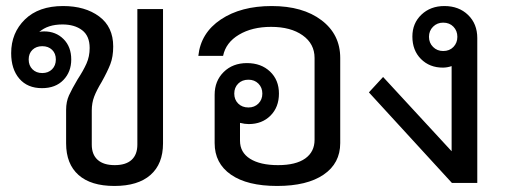

<svg xmlns="http://www.w3.org/2000/svg" viewBox="-20 -606 1675 636"><path d="M520 -576V-131Q520 -63 478.5 -26.5Q437 10 359 10Q281 10 240 -26.5Q199 -63 199 -131V-242Q199 -269 208.5 -290Q218 -311 237 -343Q256 -372 266.5 -395.5Q277 -419 277 -447Q277 -487 252 -506Q227 -525 187 -525Q138 -525 110 -500Q115 -502 126 -502Q165 -502 190.5 -476.5Q216 -451 216 -409Q216 -368 190 -341Q164 -314 119 -314Q71 -314 44 -345.5Q17 -377 17 -430Q17 -497 62.5 -541.5Q108 -586 189 -586Q262 -586 308.5 -551.5Q355 -517 355 -452Q355 -418 345.5 -393.5Q336 -369 317 -335Q300 -307 292 -286Q284 -265 284 -240V-127Q284 -94 303.5 -76.5Q323 -59 360 -59Q397 -59 416 -76.5Q435 -94 435 -127V-576ZM120 -453Q100 -453 87.5 -441Q75 -429 75 -409Q75 -389 87.5 -376.5Q100 -364 120 -364Q140 -364 152.5 -376.5Q165 -389 165 -409Q165 -429 152.5 -441Q140 -453 120 -453Z M1107 -414V-132Q1107 -65 1052 -27.5Q997 10 898 10Q799 10 745 -27.5Q691 -65 691 -132V-292Q691 -338 721 -367.5Q751 -397 798 -397Q845 -397 874.5 -369Q904 -341 904 -296Q904 -251 876 -223Q848 -195 804 -195Q791 -195 775 -199V-140Q775 -101 808.5 -80Q842 -59 901 -59Q960 -59 991 -81Q1022 -103 1022 -143V-414Q1022 -461 982.5 -489Q943 -517 878 -517Q815 -517 771.5 -491Q728 -465 719 -421H637Q645 -497 711.5 -541.5Q778 -586 880 -586Q983 -586 1045 -539Q1107 -492 1107 -414ZM756 -296Q756 -276 769 -263Q782 -250 803 -250Q823 -250 836 -263Q849 -276 849 -296Q849 -316 836 -329Q823 -342 803 -342Q782 -342 769 -329Q756 -316 756 -296Z M1561 -480V0H1477L1202 -300L1249 -351L1476 -105V-387Q1461 -382 1447 -382Q1403 -382 1374.5 -410.5Q1346 -439 1346 -485Q1346 -529 1376 -557.5Q1406 -586 1452 -586Q1500 -586 1530.5 -556.5Q1561 -527 1561 -480ZM1448 -437Q1469 -437 1482 -450.5Q1495 -464 1495 -484Q1495 -504 1482 -517.5Q1469 -531 1448 -531Q1428 -531 1414.5 -517.5Q1401 -504 1401 -484Q1401 -464 1414.5 -450.5Q1428 -437 1448 -437Z"/></svg>

Font: Sarabun
Style: Regular
Weight: 400
Designer: Suppakit Chalermlarp | Katatrad Co.,Ltd.
Foundry: Cadson Demak Co.,Ltd.
Version: Version 1.000; ttfautohint (v1.6)